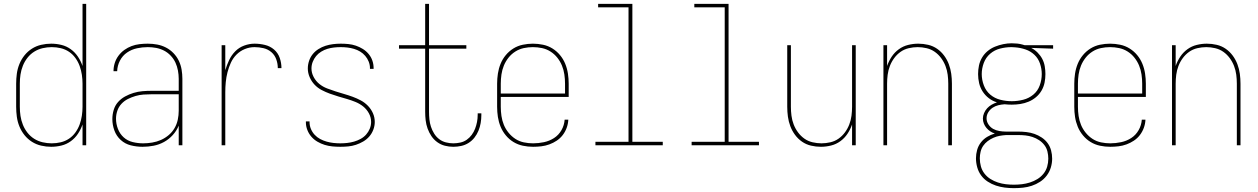

<svg xmlns="http://www.w3.org/2000/svg" viewBox="-20 -755 6540 998"><path d="M246 8Q220 8 194 2Q168 -4 146 -18Q124 -32 107.5 -52.5Q91 -73 81 -97.5Q71 -122 67.5 -148Q64 -174 64 -200V-320Q64 -346 67.5 -372Q71 -398 81 -422.5Q91 -447 107.5 -467.5Q124 -488 146 -502Q168 -516 194 -522Q220 -528 246 -528Q273 -528 299.5 -521.5Q326 -515 348 -499Q370 -483 385 -460.5Q400 -438 409 -412V-735H428V0H409V-108Q400 -82 385 -59.5Q370 -37 348 -21Q326 -5 299.5 1.5Q273 8 246 8ZM249 -10Q273 -10 296 -15.5Q319 -21 338.5 -34Q358 -47 372 -66.5Q386 -86 394 -108Q402 -130 405.5 -153.5Q409 -177 409 -200V-320Q409 -343 405.5 -366.5Q402 -390 394 -412Q386 -434 372 -453.5Q358 -473 338.5 -486Q319 -499 296 -504.5Q273 -510 249 -510Q225 -510 201.5 -504.5Q178 -499 158 -486.5Q138 -474 123 -455Q108 -436 99 -413.5Q90 -391 86.5 -367.5Q83 -344 83 -320V-200Q83 -176 86.5 -152.5Q90 -129 99 -106.5Q108 -84 123 -65Q138 -46 158 -33.5Q178 -21 201.5 -15.5Q225 -10 249 -10Z M721 8Q690 8 660 0.5Q630 -7 607.5 -27.5Q585 -48 574.5 -77Q564 -106 564 -136Q564 -160 571 -183.5Q578 -207 593.5 -224.5Q609 -242 630 -253.5Q651 -265 674 -272Q697 -279 720.5 -281Q744 -283 768 -283H909V-345Q909 -366 905 -388Q901 -410 892 -429.5Q883 -449 867.5 -465.5Q852 -482 832.5 -492Q813 -502 791.5 -506Q770 -510 748 -510Q720 -510 692 -504Q664 -498 640.5 -482Q617 -466 603.5 -440Q590 -414 589 -385H570Q570 -407 576.5 -427.5Q583 -448 596 -465.5Q609 -483 626.5 -495.5Q644 -508 664 -515.5Q684 -523 705.5 -525.5Q727 -528 748 -528Q773 -528 797 -523.5Q821 -519 842.5 -508Q864 -497 881.5 -479Q899 -461 909.5 -439Q920 -417 924 -393Q928 -369 928 -345V0H909V-102Q898 -75 878 -53Q858 -31 832.5 -17Q807 -3 778.5 2.5Q750 8 721 8ZM724 -10Q747 -10 771 -14Q795 -18 816.5 -27.5Q838 -37 856.5 -52.5Q875 -68 887 -88.5Q899 -109 904 -132.5Q909 -156 909 -180V-265H768Q747 -265 726 -263.5Q705 -262 684.5 -256Q664 -250 645 -240.5Q626 -231 611.5 -215.5Q597 -200 590 -179.5Q583 -159 583 -138Q583 -111 593 -85Q603 -59 623 -41Q643 -23 670 -16.5Q697 -10 724 -10Z M1132 0V-520H1151V-390Q1159 -417 1171 -442.5Q1183 -468 1202.5 -488Q1222 -508 1249 -518Q1276 -528 1303 -528Q1330 -528 1357 -521.5Q1384 -515 1404.5 -497.5Q1425 -480 1434 -454Q1443 -428 1443 -401H1424Q1424 -424 1416 -446.5Q1408 -469 1390.5 -484Q1373 -499 1350 -504.5Q1327 -510 1303 -510Q1277 -510 1252.5 -500Q1228 -490 1209.5 -471.5Q1191 -453 1180 -429Q1169 -405 1162.5 -379.5Q1156 -354 1153.5 -328Q1151 -302 1151 -276V0Z M1749 8Q1728 8 1707.5 6Q1687 4 1667.5 -2Q1648 -8 1630 -18.5Q1612 -29 1598.5 -44.5Q1585 -60 1577.5 -79.5Q1570 -99 1570 -119Q1570 -121 1570 -122Q1570 -123 1570 -124H1589Q1589 -123 1589 -122Q1589 -121 1589 -120Q1589 -102 1596 -85Q1603 -68 1615.5 -54.5Q1628 -41 1644 -32.5Q1660 -24 1677.5 -19Q1695 -14 1713 -12Q1731 -10 1749 -10Q1767 -10 1785 -12Q1803 -14 1820.5 -19Q1838 -24 1854.5 -33Q1871 -42 1883 -55.5Q1895 -69 1902 -86Q1909 -103 1909 -121Q1909 -145 1897.5 -166Q1886 -187 1868 -201.5Q1850 -216 1828 -225Q1806 -234 1783.5 -240.5Q1761 -247 1739 -253.5Q1717 -260 1695 -268Q1673 -276 1652 -287Q1631 -298 1615 -315Q1599 -332 1589.5 -354Q1580 -376 1580 -399Q1580 -419 1586.5 -438.5Q1593 -458 1605.5 -473.5Q1618 -489 1635.5 -500Q1653 -511 1672 -517Q1691 -523 1711 -525.5Q1731 -528 1751 -528Q1771 -528 1791 -526Q1811 -524 1830 -517.5Q1849 -511 1866 -500.5Q1883 -490 1896 -474.5Q1909 -459 1915.5 -440Q1922 -421 1922 -401Q1922 -400 1922 -399Q1922 -398 1922 -397H1903Q1903 -398 1903 -399Q1903 -400 1903 -401Q1903 -418 1896.5 -434.5Q1890 -451 1878.5 -464.5Q1867 -478 1852 -487Q1837 -496 1820 -501Q1803 -506 1786 -508Q1769 -510 1751 -510Q1733 -510 1715.5 -508Q1698 -506 1681.5 -501Q1665 -496 1649.5 -486.5Q1634 -477 1623 -463.5Q1612 -450 1605.5 -433.5Q1599 -417 1599 -399Q1599 -376 1610.5 -354.5Q1622 -333 1640 -318.5Q1658 -304 1680 -295.5Q1702 -287 1724 -280Q1746 -273 1768.5 -266.5Q1791 -260 1813 -252Q1835 -244 1855.5 -233Q1876 -222 1892.5 -205Q1909 -188 1918.5 -166.5Q1928 -145 1928 -121Q1928 -101 1920.5 -81Q1913 -61 1899.5 -45.5Q1886 -30 1868 -19.5Q1850 -9 1830.5 -2.5Q1811 4 1790.5 6Q1770 8 1749 8Z M2336 8Q2314 8 2292.5 2.5Q2271 -3 2253 -16Q2235 -29 2222.5 -47.5Q2210 -66 2202.5 -87Q2195 -108 2192.5 -130Q2190 -152 2190 -174V-502H2054V-520H2190V-735H2210V-520H2404V-502H2210V-174Q2210 -154 2212 -134.5Q2214 -115 2220 -96.5Q2226 -78 2236.5 -61Q2247 -44 2262.5 -32Q2278 -20 2297.5 -15Q2317 -10 2336 -10Q2354 -10 2372.5 -14Q2391 -18 2406 -28.5Q2421 -39 2432 -54Q2443 -69 2449.5 -86Q2456 -103 2459.5 -121Q2463 -139 2463 -158Q2463 -160 2463 -162Q2463 -164 2463 -166H2482Q2482 -164 2482 -161.5Q2482 -159 2482 -157Q2482 -136 2478.5 -115.5Q2475 -95 2467 -75.5Q2459 -56 2446 -39.5Q2433 -23 2415.5 -12Q2398 -1 2377.5 3.5Q2357 8 2336 8Z M2751 8Q2724 8 2698 2.5Q2672 -3 2649.5 -16.5Q2627 -30 2609.5 -51Q2592 -72 2582 -96.5Q2572 -121 2568 -147Q2564 -173 2564 -200V-320Q2564 -346 2568 -372.5Q2572 -399 2582 -423.5Q2592 -448 2609 -468.5Q2626 -489 2648.5 -503Q2671 -517 2697.5 -522.5Q2724 -528 2750 -528Q2776 -528 2802.5 -522.5Q2829 -517 2851.5 -503Q2874 -489 2891 -468.5Q2908 -448 2918 -423.5Q2928 -399 2932 -372.5Q2936 -346 2936 -320V-251H2583V-200Q2583 -176 2586.5 -152Q2590 -128 2599 -106Q2608 -84 2623.5 -65Q2639 -46 2659 -33Q2679 -20 2703 -15Q2727 -10 2751 -10Q2779 -10 2807.5 -16Q2836 -22 2860 -37.5Q2884 -53 2898.5 -78.5Q2913 -104 2915 -133H2934Q2933 -111 2925.5 -90.5Q2918 -70 2905 -53Q2892 -36 2874 -24Q2856 -12 2835.5 -4.5Q2815 3 2793.5 5.5Q2772 8 2751 8ZM2583 -269H2917V-320Q2917 -344 2913.5 -368Q2910 -392 2901 -414Q2892 -436 2877 -455Q2862 -474 2841.5 -487Q2821 -500 2797.5 -505Q2774 -510 2750 -510Q2726 -510 2702.5 -505Q2679 -500 2658.5 -487Q2638 -474 2623 -455Q2608 -436 2599 -414Q2590 -392 2586.5 -368Q2583 -344 2583 -320Z M3075 0V-18H3247V-717H3089V-735H3267V-18H3425V0Z M3575 0V-18H3747V-717H3589V-735H3767V-18H3925V0Z M4247 8Q4221 8 4195.5 2Q4170 -4 4149 -18.5Q4128 -33 4112.5 -54Q4097 -75 4088 -99Q4079 -123 4075.5 -148.5Q4072 -174 4072 -200V-520H4091V-200Q4091 -177 4094 -153.5Q4097 -130 4105.5 -108Q4114 -86 4128 -67Q4142 -48 4161 -34.5Q4180 -21 4203.5 -15.5Q4227 -10 4250 -10Q4273 -10 4296.5 -15.5Q4320 -21 4339 -34.5Q4358 -48 4372 -67Q4386 -86 4394.5 -108Q4403 -130 4406 -153.5Q4409 -177 4409 -200V-520H4428V0H4409V-108Q4400 -82 4385 -59.5Q4370 -37 4348 -21Q4326 -5 4299.5 1.5Q4273 8 4247 8Z M4572 0V-520H4591V-412Q4600 -438 4615 -460.5Q4630 -483 4652 -499Q4674 -515 4700.5 -521.5Q4727 -528 4753 -528Q4779 -528 4804.5 -522Q4830 -516 4851 -501.5Q4872 -487 4887.5 -466Q4903 -445 4912 -421Q4921 -397 4924.5 -371.5Q4928 -346 4928 -320V0H4909V-320Q4909 -343 4906 -366.5Q4903 -390 4894.5 -412Q4886 -434 4872 -453Q4858 -472 4839 -485.5Q4820 -499 4796.5 -504.5Q4773 -510 4750 -510Q4727 -510 4703.5 -504.5Q4680 -499 4661 -485.5Q4642 -472 4628 -453Q4614 -434 4605.5 -412Q4597 -390 4594 -366.5Q4591 -343 4591 -320V0Z M5250 223Q5250 223 5250 223Q5250 223 5250 223Q5226 223 5202.5 220Q5179 217 5156.5 209.5Q5134 202 5114 189Q5094 176 5080 157Q5066 138 5059.5 114.5Q5053 91 5053 68Q5053 46 5059 24.5Q5065 3 5078.5 -14.5Q5092 -32 5111 -43.5Q5130 -55 5151 -61Q5138 -65 5127 -72.5Q5116 -80 5107.5 -90Q5099 -100 5094 -112.5Q5089 -125 5089 -139Q5089 -153 5095 -167Q5101 -181 5111 -192Q5121 -203 5134 -210.5Q5147 -218 5162 -223Q5139 -230 5120 -244.5Q5101 -259 5088 -279Q5075 -299 5069.5 -322.5Q5064 -346 5064 -370Q5064 -392 5068.5 -414Q5073 -436 5084.5 -455.5Q5096 -475 5113.5 -489.5Q5131 -504 5152 -512.5Q5173 -521 5195 -525.5Q5217 -530 5239 -530Q5254 -530 5268 -528.5Q5282 -527 5296 -523L5306 -520H5454V-502L5340 -506Q5358 -497 5373 -482Q5388 -467 5397.5 -449Q5407 -431 5410.5 -410.5Q5414 -390 5414 -370Q5414 -347 5409.5 -325Q5405 -303 5393.5 -283.5Q5382 -264 5364.5 -249.5Q5347 -235 5326.5 -226.5Q5306 -218 5284 -214.5Q5262 -211 5239 -211Q5230 -211 5220.5 -211.5Q5211 -212 5202 -213Q5185 -212 5169 -208Q5153 -204 5139.5 -195Q5126 -186 5117 -171.5Q5108 -157 5108 -140Q5108 -123 5118 -108Q5128 -93 5142.5 -85Q5157 -77 5174.5 -74Q5192 -71 5209 -71Q5211 -71 5213 -71Q5215 -71 5217 -71Q5219 -71 5221.5 -71Q5224 -71 5227 -71H5273Q5294 -71 5315.5 -68.5Q5337 -66 5357 -59Q5377 -52 5395 -40Q5413 -28 5425.5 -11Q5438 6 5443.5 27Q5449 48 5449 70Q5449 93 5442 116Q5435 139 5420.5 158Q5406 177 5386 190Q5366 203 5343.5 210.5Q5321 218 5297.5 220.5Q5274 223 5250 223ZM5239 -229Q5269 -229 5298.5 -236.5Q5328 -244 5351 -263Q5374 -282 5384.5 -311Q5395 -340 5395 -370Q5395 -397 5386 -424Q5377 -451 5357 -470Q5337 -489 5310.5 -498Q5284 -507 5256 -509L5239 -510Q5239 -510 5238.5 -510Q5238 -510 5237 -510Q5208 -510 5178.5 -502.5Q5149 -495 5126.5 -475.5Q5104 -456 5093.5 -427.5Q5083 -399 5083 -370Q5083 -340 5094 -311Q5105 -282 5127.5 -263Q5150 -244 5179.5 -236.5Q5209 -229 5239 -229ZM5250 205Q5271 205 5292 202.5Q5313 200 5333.5 193.5Q5354 187 5372 176Q5390 165 5403.5 148.5Q5417 132 5423 111.5Q5429 91 5429 70Q5429 51 5424.5 32.5Q5420 14 5408.5 -1Q5397 -16 5381 -26.5Q5365 -37 5347 -43Q5329 -49 5310.5 -51Q5292 -53 5273 -53H5227Q5223 -53 5219 -53Q5215 -53 5210 -53Q5193 -52 5176.5 -49Q5160 -46 5144 -39Q5128 -32 5114 -21.5Q5100 -11 5090.5 3Q5081 17 5077 34Q5073 51 5073 68Q5073 89 5078.5 109.5Q5084 130 5097 147Q5110 164 5128.5 175.5Q5147 187 5167 193.5Q5187 200 5208 202.5Q5229 205 5250 205Q5250 205 5250 205Q5250 205 5250 205Z M5751 8Q5724 8 5698 2.5Q5672 -3 5649.5 -16.5Q5627 -30 5609.5 -51Q5592 -72 5582 -96.5Q5572 -121 5568 -147Q5564 -173 5564 -200V-320Q5564 -346 5568 -372.5Q5572 -399 5582 -423.5Q5592 -448 5609 -468.5Q5626 -489 5648.5 -503Q5671 -517 5697.5 -522.5Q5724 -528 5750 -528Q5776 -528 5802.5 -522.5Q5829 -517 5851.5 -503Q5874 -489 5891 -468.5Q5908 -448 5918 -423.5Q5928 -399 5932 -372.5Q5936 -346 5936 -320V-251H5583V-200Q5583 -176 5586.5 -152Q5590 -128 5599 -106Q5608 -84 5623.5 -65Q5639 -46 5659 -33Q5679 -20 5703 -15Q5727 -10 5751 -10Q5779 -10 5807.5 -16Q5836 -22 5860 -37.5Q5884 -53 5898.5 -78.5Q5913 -104 5915 -133H5934Q5933 -111 5925.5 -90.5Q5918 -70 5905 -53Q5892 -36 5874 -24Q5856 -12 5835.5 -4.5Q5815 3 5793.5 5.5Q5772 8 5751 8ZM5583 -269H5917V-320Q5917 -344 5913.5 -368Q5910 -392 5901 -414Q5892 -436 5877 -455Q5862 -474 5841.5 -487Q5821 -500 5797.5 -505Q5774 -510 5750 -510Q5726 -510 5702.5 -505Q5679 -500 5658.5 -487Q5638 -474 5623 -455Q5608 -436 5599 -414Q5590 -392 5586.5 -368Q5583 -344 5583 -320Z M6072 0V-520H6091V-412Q6100 -438 6115 -460.5Q6130 -483 6152 -499Q6174 -515 6200.5 -521.5Q6227 -528 6253 -528Q6279 -528 6304.5 -522Q6330 -516 6351 -501.5Q6372 -487 6387.5 -466Q6403 -445 6412 -421Q6421 -397 6424.5 -371.5Q6428 -346 6428 -320V0H6409V-320Q6409 -343 6406 -366.5Q6403 -390 6394.5 -412Q6386 -434 6372 -453Q6358 -472 6339 -485.5Q6320 -499 6296.5 -504.5Q6273 -510 6250 -510Q6227 -510 6203.5 -504.5Q6180 -499 6161 -485.5Q6142 -472 6128 -453Q6114 -434 6105.5 -412Q6097 -390 6094 -366.5Q6091 -343 6091 -320V0Z"/></svg>

Font: Zed Mono Thin
Style: Regular
Weight: 100
Monospace: yes
Designer: Belleve Invis
Foundry: Belleve Invis
Version: Version 1.0.0; ttfautohint (v1.8.4)